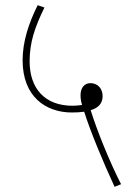

<svg xmlns="http://www.w3.org/2000/svg" viewBox="-20 -652 493 739"><path d="M421 67 446 57C402 -29 353 -150 329 -228C357 -236 375 -253 375 -282C375 -311 356 -332 328 -332C305 -332 290 -314 290 -286C290 -276 291 -263 296 -248C282 -246 270 -245 259 -245C153 -245 94 -311 94 -416C94 -489 114 -547 151 -623L125 -632C91 -564 67 -492 67 -420C67 -280 156 -219 257 -219C274 -219 290 -220 304 -222C328 -146 377 -28 421 67Z"/></svg>

Font: Noto Sans Condensed Thin
Style: Italic
Weight: 100
Width: 3
Italic angle: -12°
Designer: Monotype Design Team
Foundry: Monotype Imaging Inc.
Version: Version 2.013